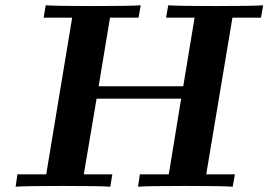

<svg xmlns="http://www.w3.org/2000/svg" viewBox="-20 -706 1015 726"><path d="M39.1 0 45.9 -46.9H154.8L252.9 -639.2H145L152.8 -686Q190.9 -683.1 332 -683.1Q474.1 -683.1 512.2 -686L503.9 -639.2H396L353 -379.9H672.9L715.8 -639.2H607.9L616.2 -686Q654.3 -683.1 794.9 -683.1Q937 -683.1 975.1 -686L966.8 -639.2H858.9L759.8 -46.9H868.2L859.9 0Q821.8 -2.9 680.9 -2.9Q540 -2.9 502 0L508.8 -46.9H618.2L665 -333H345.2L296.9 -46.9H404.8L397 0Q358.9 -2.9 218 -2.9Q77.1 -2.9 39.1 0Z"/></svg>

Font: CMU Serif Extra
Style: BoldSlanted
Weight: 700
Italic angle: -9.46001°
Version: Version 0.7.0